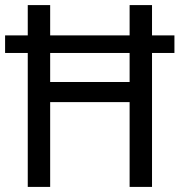

<svg xmlns="http://www.w3.org/2000/svg" viewBox="-21 -734 706 754"><path d="M88 0H176V-333H488V0H576V-526H664V-595H576V-714H488V-595H176V-714H88V-595H-1V-526H88ZM176 -412V-526H488V-412Z"/></svg>

Font: Noto Sans Arabic SemCond
Style: Regular
Weight: 400
Width: 4
Designer: Monotype Design Team, Nadine Chahine, Nizar Qandah and Khaled Hosny
Foundry: Monotype Imaging Inc.
Version: Version 2.012